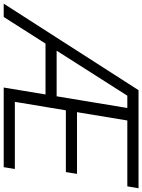

<svg xmlns="http://www.w3.org/2000/svg" viewBox="85 -882 768 1036"><g transform="rotate(90 469.0 -364.0)"><path d="M-29.3 0 437.5 -727.5H966.8L956.5 -667H601.1L556.2 -395.5H889.2L879.4 -335.4H546.4L500.5 -60.1H862.8L853 0H423.3L533.7 -667H467.3L42.5 0ZM164.1 -225.6 174.3 -285.6H505.4L495.1 -225.6Z"/></g></svg>

Font: Inter 28pt Light
Style: Italic
Weight: 300
Italic angle: -9.3988°
Designer: Rasmus Andersson
Foundry: rsms
Version: Version 4.001;git-66647c0bb